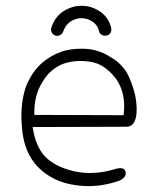

<svg xmlns="http://www.w3.org/2000/svg" viewBox="-20 -647 540 665"><path d="M93 -207Q98 -174 108.5 -148.5Q119 -123 136 -105Q152 -88 177 -75Q202 -62 236 -54Q305 -38 384 -63Q411 -69 415 -52Q419 -33 393 -21Q315 6 240 -6Q163 -17 113 -67Q62 -118 56 -207Q52 -252 56.5 -287.5Q61 -323 71 -350Q82 -376 96 -396Q110 -416 128 -431Q163 -460 206 -472Q227 -477 248.5 -478Q270 -479 289 -477Q330 -471 363 -449Q381 -439 395 -425.5Q409 -412 419 -396Q437 -363 448 -318Q457 -273 451 -242Q445 -211 422 -208ZM408 -248Q418 -322 382 -374Q342 -426 293 -433Q241 -441 199 -426Q178 -418 159.5 -402.5Q141 -387 127 -363Q97 -316 99 -249ZM158 -552Q171 -590 200.5 -608.5Q230 -627 262 -627Q297 -627 326.5 -607Q356 -587 365 -551Q367 -542 363 -534Q359 -526 350 -524Q341 -522 333 -526Q325 -530 323 -539Q318 -561 300 -572.5Q282 -584 262 -584Q242 -584 224.5 -572.5Q207 -561 199 -538Q196 -530 188 -525.5Q180 -521 171 -524Q163 -527 159 -535Q155 -543 158 -552Z"/></svg>

Font: Yomogi
Style: Regular
Weight: 400
Designer: satsuyako
Foundry: satsuyako
Version: Version 3.100